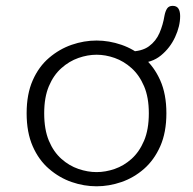

<svg xmlns="http://www.w3.org/2000/svg" viewBox="-20 -626 659 656"><path d="M310 10.5Q267 10.5 225 -4Q183 -18.5 147.8 -48.8Q112.5 -79 91.8 -126.2Q71 -173.5 71 -239Q71 -304.5 91.8 -351.5Q112.5 -398.5 147.8 -428.5Q183 -458.5 225 -473Q267 -487.5 310 -487.5Q352.5 -487.5 394.8 -473Q437 -458.5 471.8 -428.5Q506.5 -398.5 527.5 -351.5Q548.5 -304.5 548.5 -239Q548.5 -173.5 527.5 -126.2Q506.5 -79 471.8 -48.8Q437 -18.5 394.8 -4Q352.5 10.5 310 10.5ZM310 -38Q340.5 -38 371.8 -48.8Q403 -59.5 429.5 -83.2Q456 -107 472.2 -145.2Q488.5 -183.5 488.5 -239Q488.5 -293.5 472.2 -331.5Q456 -369.5 429.5 -393.2Q403 -417 371.8 -428Q340.5 -439 310 -439Q279.5 -439 248 -428Q216.5 -417 189.8 -393.2Q163 -369.5 147 -331.5Q131 -293.5 131 -239Q131 -183.5 147 -145.2Q163 -107 189.8 -83.2Q216.5 -59.5 248 -48.8Q279.5 -38 310 -38ZM455.5 -411Q441.5 -411 433.8 -412.5Q426 -414 422 -416.5Q417.5 -419.5 413.5 -424.2Q409.5 -429 409.5 -437Q409.5 -442.5 413 -446.2Q416.5 -450 422 -450Q464.5 -450 488.8 -467.8Q513 -485.5 525 -513.5Q537 -541.5 542 -572.5Q545 -588 551 -597Q557 -606 570 -606Q583.5 -606 589.5 -596.8Q595.5 -587.5 595.5 -571Q595.5 -536.5 578.2 -499.2Q561 -462 529.8 -436.5Q498.5 -411 455.5 -411Z"/></svg>

Font: Sono ExtraLight Monospace Light
Style: Regular
Weight: 300
Version: Version 2.112